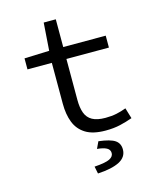

<svg xmlns="http://www.w3.org/2000/svg" viewBox="-127 -729 853 1043"><g transform="rotate(-15 300.0 -208.0)"><path d="M394 12Q323 12 282 -13.5Q241 -39 223.5 -84Q206 -129 206 -189V-419H69V-481L209 -486L220 -642H288V-486H527V-419H288V-188Q288 -145 299 -115Q310 -85 337 -70Q364 -55 411 -55Q446 -55 474 -61Q502 -67 528 -77L546 -17Q513 -5 476.5 3.5Q440 12 394 12ZM292.7 226.3 284.4 185.6Q347.1 181.3 370.2 169.7Q393.3 158 393.3 138.2Q393.3 118.6 375.1 108.9Q356.8 99.1 321.9 96.1L340 57.6Q405.8 65.5 431.5 83Q457.2 100.5 457.2 134.7Q457.2 178 414.6 200Q372.1 222 292.7 226.3Z"/></g></svg>

Font: Source Code Pro ExtraLight
Style: Regular
Weight: 200
Monospace: yes
Designer: Paul D. Hunt, Teo Tuominen
Foundry: Adobe
Version: Version 1.026;hotconv 1.1.0;makeotfexe 2.6.0